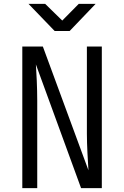

<svg xmlns="http://www.w3.org/2000/svg" viewBox="-20 -970 640 990"><path d="M339 -810 473 -950H386L301 -864L213 -950H127L262 -810ZM172 0V-450C172 -517 168 -597 165 -638L398 0H505V-730H428V-280C428 -222 433 -138 436 -92L201 -730H95V0Z"/></svg>

Font: Tekne LDO Light
Style: Regular
Weight: 300
Monospace: yes
Designer: Alessio Laiso, Mario Rullo, Paolo Rosset
Foundry: Alessio Laiso
Version: Version 1.000;hotconv 1.0.109;makeotfexe 2.5.65596